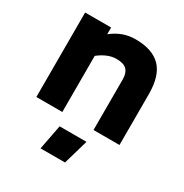

<svg xmlns="http://www.w3.org/2000/svg" viewBox="-187 -723 1066 1114"><g transform="rotate(30 346.0 -166.0)"><path d="M70 0ZM627 -340V0H453V-340Q453 -381 432.5 -402.5Q412 -424 363 -424Q305 -424 244 -376V0H70V-566H244V-521Q281 -550 319.5 -564Q358 -578 402 -578Q515 -578 571 -521Q627 -464 627 -340ZM272 80H452L404 246H240Z"/></g></svg>

Font: Biryani Black
Style: Regular
Weight: 900
Designer: Dan Reynolds and Mathieu Reguer
Foundry: Dan Reynolds and Mathieu Reguer
Version: Version 1.004; ttfautohint (v1.1) -l 5 -r 5 -G 72 -x 0 -D la